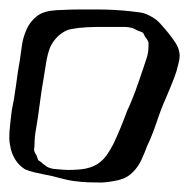

<svg xmlns="http://www.w3.org/2000/svg" viewBox="-38 -658 400 406"><path d="M313 -451Q303 -429 293.5 -400.5Q284 -372 273 -349Q268 -335 261 -320Q254 -305 243 -294Q230 -281 212 -277Q194 -273 177 -272Q163 -272 148.5 -272.5Q134 -273 120 -275Q104 -277 88.5 -281.5Q73 -286 56 -289Q46 -291 35 -293.5Q24 -296 15 -300Q-3 -311 -12 -333Q-20 -355 -18 -379Q-16 -403 -13 -425Q-8 -448 -4 -478.5Q0 -509 4 -531Q6 -547 8.5 -563Q11 -579 17 -593Q25 -613 43 -626Q54 -633 68 -635Q82 -637 95 -637Q113 -638 131 -638Q149 -638 167 -638Q185 -638 203.5 -637Q222 -636 240 -634Q250 -633 259.5 -631.5Q269 -630 278 -625Q291 -619 300.5 -608.5Q310 -598 319 -587Q327 -577 334 -566Q341 -555 342 -541Q342 -533 339.5 -524Q337 -515 335 -507Q331 -494 325 -480Q319 -466 313 -451ZM231 -424Q242 -447 254 -481.5Q266 -516 273 -538Q276 -549 276 -560V-568Q275 -571 273 -574.5Q271 -578 269 -580L265 -588Q263 -590 259.5 -591Q256 -592 254 -593Q252 -594 249 -595.5Q246 -597 244 -598Q235 -601 224.5 -601Q214 -601 204 -601Q185 -601 166.5 -601Q148 -601 129 -599Q121 -598 112.5 -596.5Q104 -595 96 -590Q78 -579 68 -558Q62 -542 59.5 -525Q57 -508 54 -491Q50 -469 46 -438Q42 -407 38 -384Q35 -369 35 -352Q35 -349 34.5 -346Q34 -343 34 -341Q35 -335 39 -330Q40 -328 41 -324.5Q42 -321 43 -319Q45 -318 48 -316Q51 -314 52 -312Q54 -311 56.5 -309Q59 -307 62 -305Q70 -301 79.5 -300.5Q89 -300 97 -299Q114 -298 133.5 -300Q153 -302 168 -311Q180 -319 188 -330.5Q196 -342 202 -354Q210 -371 217 -388Q224 -405 231 -424Z"/></svg>

Font: Rubik Vinyl
Style: Regular
Weight: 400
Designer: Hubert and Fischer, NaN
Foundry: Hubert and Fischer, NaN
Version: Version 2.200